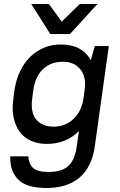

<svg xmlns="http://www.w3.org/2000/svg" viewBox="-20 -730 600 958"><path d="M213 -12Q170 -12 135.5 -27Q101 -42 79 -71.5Q57 -101 48 -143.5Q39 -186 47 -241L52 -279Q60 -333 81 -376Q102 -419 132.5 -448Q163 -477 201 -492.5Q239 -508 282 -508Q391 -508 433 -429L453 -500H523L453 0Q439 102 378 155Q317 208 212 208Q112 208 70.5 165.5Q29 123 31 50H121Q124 88 145 108Q166 128 223 128Q288 128 320.5 98.5Q353 69 363 0L374 -76Q310 -12 213 -12ZM249 -98Q305 -98 346 -136Q387 -174 397 -241L402 -279Q412 -346 381 -384Q350 -422 294 -422Q234 -422 195 -385.5Q156 -349 146 -279L141 -241Q131 -170 160.5 -134Q190 -98 249 -98ZM136 -710H224L288 -622L378 -710H466L329 -560H231Z"/></svg>

Font: Retni Sans Medium
Style: Italic
Weight: 500
Italic angle: -8°
Designer: Vitaly Kuzmin
Foundry: ParaType Ltd.
Version: Version 1.00;June 10, 2019;FontCreator 11.5.0.2425 64-bit; t